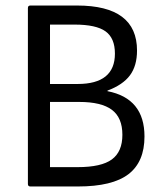

<svg xmlns="http://www.w3.org/2000/svg" viewBox="-20 -675 587 695"><path d="M90 0Q81 0 81 -9V-646Q81 -655 90 -655H259Q476 -655 476 -492Q476 -437 450.5 -402.5Q425 -368 369 -347V-345Q503 -319 503 -181Q503 -89 445 -44.5Q387 0 262 0ZM161 -371H261Q396 -371 396 -481Q396 -537 362 -561.5Q328 -586 250 -586H161ZM161 -70H261Q347 -70 385 -98Q423 -126 423 -187Q423 -249 385 -277.5Q347 -306 267 -306H161Z"/></svg>

Font: Sofia Sans Semi Condensed
Style: Regular
Weight: 400
Designer: Botio Nikoltchev, Ani Petrova
Foundry: lettersoup
Version: Version 4.100; ttfautohint (v1.8.4.7-5d5b)